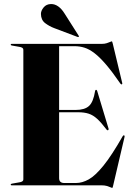

<svg xmlns="http://www.w3.org/2000/svg" viewBox="-20 -917 654 950"><path d="M244 -373H354.5Q399 -373 420.5 -392.8Q442 -412.5 450.5 -466.5Q451.5 -470.5 452.5 -471.5Q453.5 -472.5 455 -472.5Q459.5 -472.5 461 -466.5L517 -281Q518 -278 517.2 -276Q516.5 -274 515 -273Q513.5 -272.5 511.8 -272.5Q510 -272.5 507.5 -275.5Q481.5 -310 461 -328.8Q440.5 -347.5 418.8 -354.5Q397 -361.5 368.5 -361.5H244ZM33 -696Q33 -697.5 34.2 -698.8Q35.5 -700 38.5 -700H485Q497 -700 507 -703Q517 -706 523.8 -709.2Q530.5 -712.5 532.5 -712.5Q534 -712.5 535.2 -710.2Q536.5 -708 538 -701L584.5 -507.5Q585.5 -503.5 584.8 -502Q584 -500.5 582.5 -499.5Q581 -499 579.5 -499.8Q578 -500.5 575.5 -503.5Q536 -561 505 -597.2Q474 -633.5 448 -653.5Q422 -673.5 398.2 -681Q374.5 -688.5 349 -688.5H272.5V-35.5Q272.5 -23.5 279 -17.5Q285.5 -11.5 298 -11.5H356Q387 -11.5 419.2 -29.5Q451.5 -47.5 492 -97.5Q532.5 -147.5 587 -243Q589 -246 590.5 -247Q592 -248 594 -247Q595.5 -247 596.2 -244.8Q597 -242.5 596 -238.5L540 0.5Q538.5 8 537.5 10.2Q536.5 12.5 535 12.5Q532.5 12.5 525.5 9.2Q518.5 6 508 3Q497.5 0 483.5 0H38.5Q35.5 0 34.2 -1.2Q33 -2.5 33 -4Q33 -7.5 40 -8.5L74 -14.5Q85 -16 90.2 -19.5Q95.5 -23 95.5 -29V-671Q95.5 -677 90.2 -680.5Q85 -684 74 -685.5L40 -691.5Q33 -692.5 33 -696ZM299.5 -850 368.5 -741.5Q369.5 -740 370.2 -738.2Q371 -736.5 370 -735.5Q369 -733.5 366.8 -733.8Q364.5 -734 363 -734.5L248 -778Q224 -787 203.5 -802.5Q183 -818 182.5 -848Q182.5 -864 195.8 -880.2Q209 -896.5 232 -897Q250.5 -897.5 267.8 -885.5Q285 -873.5 299.5 -850Z"/></svg>

Font: Fraunces 120pt
Style: Bold
Weight: 700
Version: Version 1.000;[b76b70a41]